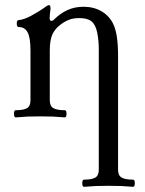

<svg xmlns="http://www.w3.org/2000/svg" viewBox="-20 -451 562 744"><path d="M502.4 258.8Q502.4 272.9 495.6 272.9Q467.8 270.5 449.5 269.8Q431.2 269 400.9 269Q370.6 269 352.3 269.8Q334 270.5 305.7 272.9Q298.8 272.9 298.8 258.8Q298.8 245.1 305.7 245.1Q335.9 245.1 349.4 237.1Q362.8 229 362.8 207V-258.8Q362.8 -295.9 356.4 -325.9Q350.1 -356 334 -368.7Q318.4 -380.9 287.1 -380.9Q264.2 -380.9 247.8 -374.5Q231.4 -368.2 216.3 -356.9Q193.8 -340.8 183.3 -318.4Q172.9 -295.9 172.9 -253.9V-62Q172.9 -40 186.8 -32Q200.7 -23.9 231 -23.9Q237.8 -23.9 237.8 -10.3Q237.8 3.9 231 3.9Q203.1 1.5 185.1 0.7Q167 0 136.2 0Q106 0 87.6 0.7Q69.3 1.5 41 3.9Q34.2 3.9 34.2 -10.3Q34.2 -23.9 41 -23.9Q71.3 -23.9 84.7 -32Q98.1 -40 98.1 -62V-254.4Q98.1 -304.7 87.2 -325.4Q76.2 -346.2 53.2 -346.2Q44.9 -346.2 44.9 -359.9Q44.9 -373.5 53.2 -373.5Q61 -373.5 74.5 -378.2Q87.9 -382.8 101.1 -390.1Q134.8 -408.7 148.4 -418.9Q164.1 -431.2 169.9 -431.2Q175.8 -431.2 175.8 -417.5Q172.4 -392.6 172.4 -380.4Q172.4 -370.1 179.7 -370.1Q183.6 -370.1 187 -373Q213.4 -399.4 241.7 -412.1Q270 -424.8 303.2 -424.8Q342.8 -424.8 372.6 -407.7Q402.3 -390.6 418 -359.9Q428.2 -338.9 432.9 -308.1Q437.5 -277.3 437.5 -231.9V207Q437.5 229 451.4 237.1Q465.3 245.1 495.6 245.1Q502.4 245.1 502.4 258.8Z"/></svg>

Font: JuniusX
Style: Regular
Weight: 400
Designer: Peter S. Baker
Foundry: Briery Creek Software
Version: Version 1.004